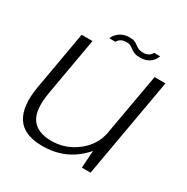

<svg xmlns="http://www.w3.org/2000/svg" viewBox="-162 -843 962 988"><g transform="rotate(30 319.0 -349.5)"><path d="M452 0H503.5L607.5 -590.5H543L460 -123ZM173.5 -591.5H109L48.5 -247.5Q26.5 -123.5 67.8 -59Q109 5.5 219.5 5.5Q332 5.5 412 -58.2Q492 -122 505 -197L479 -227.5Q465 -146 397.8 -93.2Q330.5 -40.5 246.5 -40.5Q162 -40.5 128 -90.5Q94 -140.5 113.5 -250ZM427 -640Q450 -640 466 -646.5Q482 -653 492 -662.8Q502 -672.5 507.5 -682Q513 -691.5 514 -697.5H478.5Q476.5 -692.5 470.5 -685.8Q464.5 -679 454 -674.2Q443.5 -669.5 430.5 -669.5Q412 -669.5 400.8 -674.5Q389.5 -679.5 381 -686.5Q372.5 -693.5 361.5 -698.5Q350.5 -703.5 331 -703.5Q309.5 -703.5 293.5 -697.5Q277.5 -691.5 266.8 -682.2Q256 -673 249.8 -663.8Q243.5 -654.5 241.5 -647H278Q279.5 -652 285.8 -658.8Q292 -665.5 302.8 -670Q313.5 -674.5 328 -674.5Q343.5 -674.5 353 -669.2Q362.5 -664 371.5 -657.2Q380.5 -650.5 393 -645.2Q405.5 -640 427 -640Z"/></g></svg>

Font: Anybody SemiExpanded Light
Style: Italic
Weight: 300
Width: 6
Italic angle: -10°
Version: Version 1.113;gftools[0.9.25]